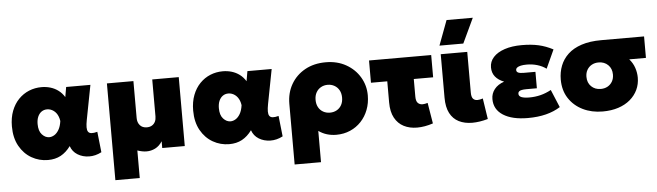

<svg xmlns="http://www.w3.org/2000/svg" viewBox="-55 -1002 4941 1443"><g transform="rotate(-5 2415.0 -281.0)"><path d="M272.5 15Q206 15 149.2 -17.5Q92.5 -50 58 -111.5Q23.5 -173 23.5 -260Q23.5 -325.5 43.2 -376.8Q63 -428 97.2 -463.2Q131.5 -498.5 176 -516.8Q220.5 -535 270.5 -535Q305.5 -535 337.5 -525.5Q369.5 -516 396.2 -496.2Q423 -476.5 442.5 -445L455.5 -520H638.5L588.5 -260Q582 -226.5 582 -204.2Q582 -182 590 -170.8Q598 -159.5 615 -158Q632 -156.5 659.5 -164L676.5 -8.5Q630 16 581.8 15Q533.5 14 495.8 -9.2Q458 -32.5 443.5 -75Q410.5 -30 369 -7.5Q327.5 15 272.5 15ZM296.5 -155Q316 -155 335.2 -166.8Q354.5 -178.5 369.2 -203.8Q384 -229 389.5 -269Q387 -287 381.2 -302Q375.5 -317 366.8 -328.8Q358 -340.5 347 -348.5Q336 -356.5 323.5 -360.8Q311 -365 297.5 -365Q274 -365 256 -352.5Q238 -340 227.8 -316.8Q217.5 -293.5 217.5 -261Q217.5 -208.5 242 -181.8Q266.5 -155 296.5 -155Z M763 210V-520H963V-241Q963 -207.5 981.8 -186.2Q1000.5 -165 1034 -165Q1056.5 -165 1072.5 -174.8Q1088.5 -184.5 1096.8 -201.5Q1105 -218.5 1105 -241V-520H1305V0H1135V-51Q1112.5 -16 1081.5 -0.5Q1050.5 15 1016 15Q999.5 15 982 11.5Q964.5 8 947 2V210Z M1640 15Q1573.5 15 1516.8 -17.5Q1460 -50 1425.5 -111.5Q1391 -173 1391 -260Q1391 -325.5 1410.8 -376.8Q1430.5 -428 1464.8 -463.2Q1499 -498.5 1543.5 -516.8Q1588 -535 1638 -535Q1673 -535 1705 -525.5Q1737 -516 1763.8 -496.2Q1790.5 -476.5 1810 -445L1823 -520H2006L1956 -260Q1949.5 -226.5 1949.5 -204.2Q1949.5 -182 1957.5 -170.8Q1965.5 -159.5 1982.5 -158Q1999.5 -156.5 2027 -164L2044 -8.5Q1997.5 16 1949.2 15Q1901 14 1863.2 -9.2Q1825.5 -32.5 1811 -75Q1778 -30 1736.5 -7.5Q1695 15 1640 15ZM1664 -155Q1683.5 -155 1702.8 -166.8Q1722 -178.5 1736.8 -203.8Q1751.5 -229 1757 -269Q1754.5 -287 1748.8 -302Q1743 -317 1734.2 -328.8Q1725.5 -340.5 1714.5 -348.5Q1703.5 -356.5 1691 -360.8Q1678.5 -365 1665 -365Q1641.5 -365 1623.5 -352.5Q1605.5 -340 1595.2 -316.8Q1585 -293.5 1585 -261Q1585 -208.5 1609.5 -181.8Q1634 -155 1664 -155Z M2115.5 210V-247Q2115.5 -330 2153 -395Q2190.5 -460 2257.8 -497.5Q2325 -535 2414.5 -535Q2501.5 -535 2567.8 -497.5Q2634 -460 2671.2 -397.5Q2708.5 -335 2708.5 -260Q2708.5 -201 2689.2 -151Q2670 -101 2635 -63.8Q2600 -26.5 2552.2 -5.8Q2504.5 15 2447.5 15Q2411 15 2377.5 5Q2344 -5 2314.5 -26V210ZM2414.5 -155Q2443 -155 2465.8 -167.8Q2488.5 -180.5 2501.5 -204Q2514.5 -227.5 2514.5 -260Q2514.5 -292.5 2501.2 -316Q2488 -339.5 2465.2 -352.2Q2442.5 -365 2414.5 -365Q2386.5 -365 2363.8 -352.2Q2341 -339.5 2327.8 -316Q2314.5 -292.5 2314.5 -260Q2314.5 -227.5 2327.5 -204Q2340.5 -180.5 2363.2 -167.8Q2386 -155 2414.5 -155Z M3057.5 14Q3001 14 2957.2 -8.2Q2913.5 -30.5 2888.5 -76.2Q2863.5 -122 2863.5 -192V-352H2740.5V-520H3209.5V-352H3063.5V-219Q3063.5 -185.5 3077.2 -171.2Q3091 -157 3113.5 -157Q3122 -157 3131.5 -159Q3141 -161 3151.5 -164L3177.5 -7Q3146 3.5 3115.8 8.8Q3085.5 14 3057.5 14Z M3473.5 14Q3415.5 14 3372.2 -7.8Q3329 -29.5 3305.2 -75Q3281.5 -120.5 3281.5 -192V-520H3481.5V-213Q3481.5 -180 3493.5 -166.5Q3505.5 -153 3526.5 -153Q3535.5 -153 3546 -155.2Q3556.5 -157.5 3567.5 -161L3591.5 -4Q3559.5 5 3530 9.5Q3500.5 14 3473.5 14ZM3277.5 -585 3347.5 -772H3545.5L3457.5 -585Z M3893 15Q3774.5 15 3706.8 -28.2Q3639 -71.5 3639 -150Q3639 -192 3664.5 -224.2Q3690 -256.5 3738 -273Q3694.5 -290 3671.8 -318.5Q3649 -347 3649 -388Q3649 -432 3679 -465Q3709 -498 3764.2 -516.5Q3819.5 -535 3894 -535Q3965 -535 4019.8 -522.8Q4074.5 -510.5 4129 -482L4065 -342Q4035.5 -363.5 3997.8 -374.8Q3960 -386 3919 -386Q3892.5 -386 3874 -382Q3855.5 -378 3845.8 -370.5Q3836 -363 3836 -351.5Q3836 -338 3849.5 -332Q3863 -326 3892 -326H3979V-202H3900Q3879 -202 3865 -199.2Q3851 -196.5 3844 -190.2Q3837 -184 3837 -173Q3837 -154.5 3857.8 -146.2Q3878.5 -138 3917 -138Q3961 -138 4001.8 -148.2Q4042.5 -158.5 4082 -180L4138 -46Q4091 -16 4030 -0.5Q3969 15 3893 15Z M4457.5 15Q4374 15 4307.5 -17.8Q4241 -50.5 4202.2 -110.2Q4163.5 -170 4163.5 -251Q4163.5 -307 4182.5 -355.8Q4201.5 -404.5 4241 -441.5Q4280.5 -478.5 4343 -499.2Q4405.5 -520 4492.5 -520H4815.5V-358H4689.5Q4716.5 -327.5 4729 -290.5Q4741.5 -253.5 4741.5 -216Q4741.5 -166.5 4721.8 -124.5Q4702 -82.5 4665 -51Q4628 -19.5 4575.5 -2.2Q4523 15 4457.5 15ZM4457.5 -155Q4486.5 -155 4509 -167.5Q4531.5 -180 4544.5 -202.5Q4557.5 -225 4557.5 -255Q4557.5 -300 4529.2 -327.5Q4501 -355 4457.5 -355Q4428.5 -355 4406 -342.5Q4383.5 -330 4370.5 -307.5Q4357.5 -285 4357.5 -255Q4357.5 -210 4385.8 -182.5Q4414 -155 4457.5 -155Z"/></g></svg>

Font: Geologica Black
Style: Regular
Weight: 900
Designer: Sindre Bremnes, Frode Helland
Foundry: Monokrom Skriftforlag AS
Version: Version 1.010;gftools[0.9.28]